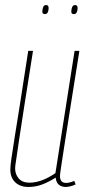

<svg xmlns="http://www.w3.org/2000/svg" viewBox="-20 -732 353 762"><path d="M93 10Q60 10 40.5 -8.5Q21 -27 21 -59Q21 -74 25.5 -104.5Q30 -135 38.5 -189Q47 -243 60.5 -326.5Q74 -410 92 -530H111Q90 -397 76.5 -312Q63 -227 56 -178.5Q49 -130 45.5 -107Q42 -84 41 -76.5Q40 -69 40 -64Q40 -40 54.5 -23.5Q69 -7 97 -7Q145 -7 200 -45L276 -530H295Q273 -391 258.5 -300.5Q244 -210 236 -157.5Q228 -105 224 -79.5Q220 -54 219 -45Q218 -36 218 -33Q218 -21 223.5 -13.5Q229 -6 243 -6Q255 -6 275 -14L280 0Q270 5 258.5 7.5Q247 10 241 10Q225 10 214 1.5Q203 -7 201 -27Q172 -9 146.5 0.5Q121 10 93 10ZM273 -676Q263 -676 263 -686Q263 -696 266.5 -704Q270 -712 278 -712Q288 -712 288 -700Q288 -690 284.5 -683Q281 -676 273 -676ZM158 -676Q148 -676 148 -686Q148 -694 151 -703Q154 -712 163 -712Q173 -712 173 -700Q173 -690 169.5 -683Q166 -676 158 -676Z"/></svg>

Font: Georama Condensed Thin
Style: Italic
Weight: 100
Width: 3
Italic angle: -9°
Designer: Jean-Baptiste Levee
Foundry: Production Type
Version: Version 1.000